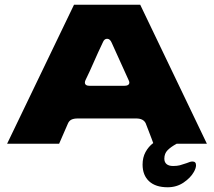

<svg xmlns="http://www.w3.org/2000/svg" viewBox="-20 -608 905 812"><path d="M809 91Q809 103 800 119Q786 144 756.5 164Q727 184 689 184Q638 184 610.5 158.5Q583 133 583 88Q583 58 595.5 35Q608 12 628 -3L621 -22Q615 -38 608 -56Q601 -74 596 -87Q586 -107 556 -107H309Q292 -107 282 -102Q272 -97 267 -85L230 0H10L293 -588H573L855 0H727Q703 13 689 27Q675 41 675 63Q675 78 684.5 86Q694 94 712 94Q729 94 740.5 91Q752 88 769 82Q785 75 794 75Q809 75 809 91ZM527 -259Q527 -263 524 -269L452 -428Q445 -444 433 -444Q421 -444 415 -429Q402 -403 360 -308L342 -270Q339 -264 339 -259Q339 -245 360 -245H504Q527 -245 527 -259Z"/></svg>

Font: Dashboard
Style: Regular
Weight: 400
Designer: jaiki
Version: Version 1.000